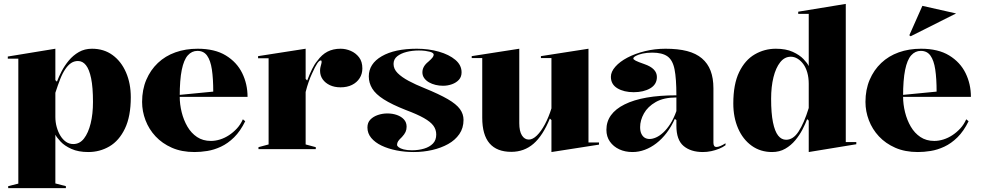

<svg xmlns="http://www.w3.org/2000/svg" viewBox="-20 -765 5033 985"><path d="M22 200V190L74 177V-464H20V-475L264 -515V-354L272 -346Q281 -370 296 -399Q311 -428 333 -454.5Q355 -481 384.5 -498Q414 -515 452 -515Q513 -515 557.5 -482.5Q602 -450 626.5 -393.5Q651 -337 651 -266Q651 -168 621 -105.5Q591 -43 541.5 -14Q492 15 433 15Q382 15 346.5 -1Q311 -17 291 -38.5Q271 -60 264 -74V176L318 190V200ZM356 -26Q389 -26 411 -54.5Q433 -83 445 -131.5Q457 -180 457 -242Q457 -317 447.5 -363Q438 -409 421 -430.5Q404 -452 380 -452Q361 -452 345.5 -442Q330 -432 315.5 -411Q301 -390 289 -359.5Q277 -329 264 -289V-165Q264 -138 271 -113Q278 -88 290 -68.5Q302 -49 318.5 -37.5Q335 -26 356 -26Z M994 -515Q1082 -515 1138.5 -480.5Q1195 -446 1222.5 -390Q1250 -334 1250 -268H899V-278L1074 -295Q1074 -362 1067 -408.5Q1060 -455 1042.5 -479.5Q1025 -504 993 -504Q964 -504 943.5 -481Q923 -458 912.5 -406.5Q902 -355 902 -270Q902 -230 912 -189.5Q922 -149 941.5 -115.5Q961 -82 991 -62Q1021 -42 1062 -42Q1085 -42 1109 -49.5Q1133 -57 1155 -71.5Q1177 -86 1195.5 -106Q1214 -126 1226 -153L1238 -143Q1213 -92 1181 -60.5Q1149 -29 1113.5 -12.5Q1078 4 1043.5 9.5Q1009 15 978 15Q912 15 862 -7Q812 -29 778 -65.5Q744 -102 726.5 -148Q709 -194 709 -242Q709 -305 730.5 -355.5Q752 -406 790 -442Q828 -478 880 -496.5Q932 -515 994 -515Z M1306 0V-10L1358 -24V-466H1304V-477L1548 -515V-360L1556 -352Q1568 -384 1581 -410.5Q1594 -437 1608 -453Q1631 -485 1660 -500Q1689 -515 1727 -515Q1754 -515 1779.5 -504Q1805 -493 1822 -471Q1839 -449 1839 -414Q1839 -386 1825 -364Q1811 -342 1786 -329.5Q1761 -317 1727 -317Q1696 -317 1672.5 -328Q1649 -339 1635.5 -358Q1622 -377 1622 -402Q1622 -412 1624 -420.5Q1626 -429 1628 -436Q1630 -443 1630 -448Q1630 -455 1626 -455Q1618 -455 1607.5 -439.5Q1597 -424 1580 -386Q1572 -369 1563.5 -345Q1555 -321 1548 -293V-24L1600 -10V0Z M2102 15Q2056 15 2013.5 6.5Q1971 -2 1937.5 -18Q1904 -34 1884.5 -57.5Q1865 -81 1865 -111Q1865 -136 1880 -151.5Q1895 -167 1918.5 -175Q1942 -183 1967 -183Q1994 -183 2016.5 -175Q2039 -167 2052.5 -152Q2066 -137 2066 -115Q2066 -100 2060.5 -88Q2055 -76 2042 -62Q2028 -49 2022.5 -40.5Q2017 -32 2017 -22Q2017 -16 2025.5 -9.5Q2034 -3 2051 1.5Q2068 6 2093 6Q2127 6 2155.5 -2.5Q2184 -11 2201 -28.5Q2218 -46 2218 -75Q2218 -100 2203.5 -120Q2189 -140 2154.5 -159.5Q2120 -179 2061 -201Q1990 -229 1948.5 -255.5Q1907 -282 1889.5 -311Q1872 -340 1872 -373Q1872 -438 1938.5 -476.5Q2005 -515 2118 -515Q2179 -515 2231.5 -500Q2284 -485 2316 -458Q2348 -431 2348 -394Q2348 -371 2334.5 -356Q2321 -341 2299 -333Q2277 -325 2253 -325Q2233 -325 2214.5 -329.5Q2196 -334 2181 -342.5Q2166 -351 2156.5 -364Q2147 -377 2147 -394Q2147 -424 2177 -448Q2193 -462 2199 -470Q2205 -478 2205 -485Q2205 -489 2200 -493Q2195 -497 2185.5 -499.5Q2176 -502 2162 -504Q2148 -506 2129 -506Q2095 -506 2065.5 -498.5Q2036 -491 2017.5 -476Q1999 -461 1999 -437Q1999 -411 2020 -390Q2041 -369 2076.5 -350Q2112 -331 2157 -313Q2233 -282 2277 -256.5Q2321 -231 2339.5 -205.5Q2358 -180 2358 -150Q2358 -108 2336.5 -77Q2315 -46 2279 -26Q2243 -6 2197.5 4.5Q2152 15 2102 15Z M2603 14Q2529 14 2491.5 -29.5Q2454 -73 2454 -161V-467H2400V-477L2644 -515V-133Q2644 -92 2657.5 -70.5Q2671 -49 2693 -49Q2713 -49 2734.5 -70Q2756 -91 2775.5 -127.5Q2795 -164 2809 -209V-467H2755V-477L2999 -515V-34H3053V-23L2809 15V-149L2801 -157Q2765 -69 2717 -27.5Q2669 14 2603 14Z M3394 -515Q3459 -515 3505 -503Q3551 -491 3581 -465.5Q3611 -440 3625.5 -402Q3640 -364 3640 -312V-33Q3640 -23 3643.5 -17Q3647 -11 3656 -11Q3664 -11 3676 -16Q3688 -21 3702 -30V-20Q3689 -10 3669.5 -2Q3650 6 3628.5 10.5Q3607 15 3586 15Q3524 15 3487 -16Q3450 -47 3450 -120Q3450 -129 3450 -133Q3450 -137 3450 -140.5Q3450 -144 3450 -149L3442 -155Q3424 -115 3400 -83.5Q3376 -52 3347.5 -30Q3319 -8 3288 3.5Q3257 15 3225 15Q3187 15 3157 1Q3127 -13 3109 -38.5Q3091 -64 3091 -99Q3091 -183 3184.5 -229.5Q3278 -276 3450 -276Q3450 -362 3440.5 -409.5Q3431 -457 3404 -476Q3377 -495 3326 -495Q3298 -495 3276 -490Q3254 -485 3241.5 -478Q3229 -471 3229 -465Q3229 -460 3241.5 -453.5Q3254 -447 3286 -436Q3350 -414 3350 -370Q3350 -332 3316 -312Q3282 -292 3231 -292Q3181 -292 3147.5 -312Q3114 -332 3114 -371Q3114 -397 3137 -423Q3160 -449 3199 -469.5Q3238 -490 3288.5 -502.5Q3339 -515 3394 -515ZM3450 -265Q3385 -265 3344 -241.5Q3303 -218 3283.5 -183Q3264 -148 3264 -113Q3264 -92 3270.5 -78.5Q3277 -65 3287.5 -58.5Q3298 -52 3313 -52Q3328 -52 3346 -60Q3364 -68 3382.5 -85Q3401 -102 3418.5 -129Q3436 -156 3450 -195Z M4319 -745V-36H4373V-25L4129 15V-146L4121 -154Q4112 -130 4097 -101Q4082 -72 4060 -45.5Q4038 -19 4008.5 -2Q3979 15 3941 15Q3881 15 3836 -17.5Q3791 -50 3766.5 -106.5Q3742 -163 3742 -234Q3742 -333 3772 -395Q3802 -457 3852 -486Q3902 -515 3960 -515Q4012 -515 4047 -499Q4082 -483 4102 -462Q4122 -441 4129 -426V-694H4075V-705ZM4037 -474Q4005 -474 3982.5 -445.5Q3960 -417 3948 -368.5Q3936 -320 3936 -258Q3936 -184 3945.5 -137.5Q3955 -91 3972 -69.5Q3989 -48 4013 -48Q4031 -48 4047 -58.5Q4063 -69 4077 -90.5Q4091 -112 4104 -142Q4117 -172 4129 -211V-335Q4129 -367 4121.5 -393Q4114 -419 4101 -436.5Q4088 -454 4071.5 -464Q4055 -474 4037 -474Z M4705 -515Q4793 -515 4849.5 -480.5Q4906 -446 4933.5 -390Q4961 -334 4961 -268H4610V-278L4785 -295Q4785 -362 4778 -408.5Q4771 -455 4753.5 -479.5Q4736 -504 4704 -504Q4675 -504 4654.5 -481Q4634 -458 4623.5 -406.5Q4613 -355 4613 -270Q4613 -230 4623 -189.5Q4633 -149 4652.5 -115.5Q4672 -82 4702 -62Q4732 -42 4773 -42Q4796 -42 4820 -49.5Q4844 -57 4866 -71.5Q4888 -86 4906.5 -106Q4925 -126 4937 -153L4949 -143Q4924 -92 4892 -60.5Q4860 -29 4824.5 -12.5Q4789 4 4754.5 9.5Q4720 15 4689 15Q4623 15 4573 -7Q4523 -29 4489 -65.5Q4455 -102 4437.5 -148Q4420 -194 4420 -242Q4420 -305 4441.5 -355.5Q4463 -406 4501 -442Q4539 -478 4591 -496.5Q4643 -515 4705 -515ZM4652 -579 4645 -584 4712 -735 4885 -696Z"/></svg>

Font: Kalnia SemiBold
Style: Regular
Weight: 600
Designer: Frida Medrano
Foundry: Frida Medrano
Version: Version 1.105